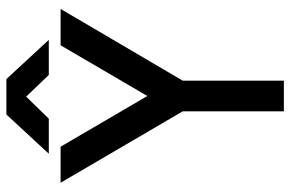

<svg xmlns="http://www.w3.org/2000/svg" viewBox="-174 -736 910 602"><g transform="rotate(-90 281.0 -435.0)"><path d="M100 -737H210L279 -808L347 -737H457L334 -870H223ZM9 -700 233 -317V0H329V-317L554 -700H440L281 -428L122 -700Z"/></g></svg>

Font: Unageo
Style: Medium
Weight: 500
Designer: Richard Sepsi
Foundry: Richard Sepsi
Version: Version 2.000